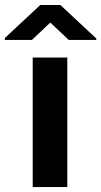

<svg xmlns="http://www.w3.org/2000/svg" viewBox="-68 -763 413 783"><path d="M324.7 -606V-600.1H212.4L137.2 -670.9L62 -600.1H-48.3V-607.9L96.2 -742.7H178.2ZM206.5 0H65.4V-528.3H206.5Z"/></svg>

Font: TypoPRO Roboto
Style: Bold
Weight: 700
Designer: Google
Version: Version 2.136; 2016